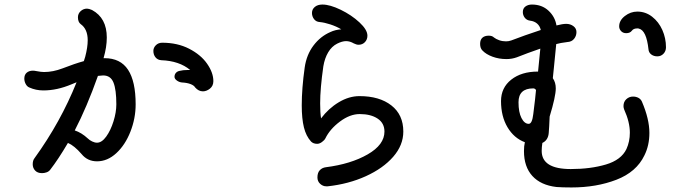

<svg xmlns="http://www.w3.org/2000/svg" viewBox="-20 -804 3040 845"><path d="M577 -345Q577 -283 554 -224.5Q531 -166 492 -130Q453 -94 407 -94Q365 -94 339 -126Q307 -163 279 -175Q236 -102 201 -57Q195 -49 185 -45.5Q175 -42 165 -42Q145 -42 134.5 -53.5Q124 -65 124 -81Q124 -98 132 -108Q247 -267 317 -442L295 -433Q231 -406 171 -406Q138 -406 109 -419Q99 -423 93 -434.5Q87 -446 87 -458Q87 -475 97.5 -484Q108 -493 125 -493Q131 -493 141 -491Q161 -487 174 -487Q213 -487 255 -503Q309 -524 349 -535L355 -554Q366 -596 366 -627Q366 -676 335 -698Q323 -707 323 -728Q323 -744 335 -755Q347 -766 363 -766Q371 -766 385 -760Q450 -725 450 -639Q450 -597 436 -549V-548H440Q510 -548 543.5 -497Q577 -446 577 -345ZM919 -447Q919 -426 904 -414Q889 -402 873 -402Q854 -402 839 -419Q834 -428 818.5 -434Q803 -440 781 -441Q769 -442 758.5 -449.5Q748 -457 748 -466Q748 -476 754 -483Q760 -490 770 -492Q785 -496 807 -496H817Q769 -536 690 -539Q674 -540 664.5 -551.5Q655 -563 655 -580Q655 -594 666 -605Q677 -616 694 -616Q761 -616 812.5 -589.5Q864 -563 891.5 -523.5Q919 -484 919 -447ZM492 -345Q492 -409 479.5 -440.5Q467 -472 434 -472Q427 -472 411 -470Q362 -332 309 -230Q339 -220 366 -195Q374 -187 385.5 -181.5Q397 -176 407 -176Q428 -176 447.5 -203Q467 -230 479.5 -270Q492 -310 492 -345Z M1755 -225Q1755 -165 1710.5 -114Q1666 -63 1590 -28.5Q1514 6 1422 16H1416Q1401 16 1389 5Q1377 -6 1377 -23Q1377 -44 1387.5 -55Q1398 -66 1414 -68Q1524 -82 1598 -124.5Q1672 -167 1672 -225Q1672 -262 1642 -282Q1612 -302 1563 -302Q1520 -302 1476 -269Q1432 -236 1412 -195Q1408 -187 1397 -179Q1386 -171 1376 -171Q1359 -171 1349 -181Q1327 -205 1317.5 -243.5Q1308 -282 1308 -340Q1308 -415 1321 -507Q1329 -563 1359.5 -603.5Q1390 -644 1434 -663Q1455 -673 1482 -675Q1460 -688 1434 -696.5Q1408 -705 1387 -707Q1371 -708 1362 -720Q1353 -732 1353 -747Q1353 -763 1365.5 -773.5Q1378 -784 1399 -784Q1432 -784 1479.5 -761Q1527 -738 1562 -705.5Q1597 -673 1597 -647Q1597 -630 1586 -618.5Q1575 -607 1558 -607Q1549 -607 1537 -613Q1520 -623 1503 -623Q1486 -623 1464 -612Q1440 -600 1424.5 -574Q1409 -548 1403 -512Q1389 -414 1389 -349Q1389 -308 1393 -283Q1426 -327 1471 -354Q1516 -381 1562 -381Q1650 -381 1702.5 -340Q1755 -299 1755 -225Z M2805 -357Q2838 -280 2838 -219Q2838 -164 2816 -120Q2781 -47 2693 -13Q2605 21 2495 21Q2455 21 2429 19Q2360 11 2323 -29.5Q2286 -70 2286 -139Q2286 -162 2290 -178Q2242 -196 2213.5 -244Q2185 -292 2185 -359Q2185 -418 2230 -453.5Q2275 -489 2347 -489H2348L2358 -590Q2300 -570 2255 -552Q2233 -544 2209 -544Q2176 -544 2147.5 -554.5Q2119 -565 2103 -582Q2093 -592 2093 -611Q2093 -629 2103 -638Q2113 -647 2131 -647Q2146 -647 2154 -639Q2163 -632 2177 -627Q2191 -622 2207 -622Q2219 -622 2230 -626Q2287 -648 2360 -672Q2356 -690 2343.5 -700.5Q2331 -711 2313 -713Q2298 -715 2289.5 -726Q2281 -737 2281 -751Q2281 -767 2292.5 -775.5Q2304 -784 2321 -784Q2365 -784 2394 -757Q2423 -730 2429 -692Q2456 -699 2472 -699Q2490 -699 2503.5 -689Q2517 -679 2517 -663Q2517 -646 2506.5 -633Q2496 -620 2477 -619Q2445 -615 2428 -610L2418 -509L2413 -460Q2426 -441 2426 -415Q2426 -380 2399 -291Q2397 -242 2395 -219Q2394 -204 2387 -192.5Q2380 -181 2367 -175Q2364 -156 2364 -140Q2364 -60 2492 -60Q2579 -60 2646.5 -80Q2714 -100 2737 -148Q2752 -181 2752 -220Q2752 -267 2727 -322Q2724 -330 2724 -337Q2724 -356 2736.5 -367.5Q2749 -379 2766 -379Q2779 -379 2789.5 -373.5Q2800 -368 2805 -357ZM2911 -596Q2911 -579 2900 -567.5Q2889 -556 2873 -556Q2857 -556 2846 -564.5Q2835 -573 2834 -587Q2825 -670 2792 -678Q2790 -679 2785 -679Q2768 -679 2761 -669Q2753 -658 2736 -658Q2722 -658 2713.5 -667Q2705 -676 2705 -688Q2705 -714 2730 -733.5Q2755 -753 2785 -753Q2821 -753 2850 -730.5Q2879 -708 2895 -672Q2911 -636 2911 -596ZM2307 -259Q2322 -259 2327 -302Q2337 -381 2339 -408Q2334 -415 2327 -415Q2262 -415 2262 -354Q2262 -310 2275 -284.5Q2288 -259 2307 -259Z"/></svg>

Font: Tsukimi Rounded Medium
Style: Regular
Weight: 500
Designer: Takashi Funayama
Foundry: Takashi Funayama
Version: Version 1.032; ttfautohint (v1.8.3)